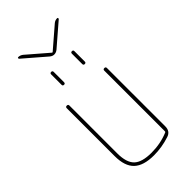

<svg xmlns="http://www.w3.org/2000/svg" viewBox="-275 -968 1049 1049"><g transform="rotate(-45 250.0 -443.0)"><path d="M245.1 9.8Q165 9.8 127.4 -25.9Q89.8 -61.5 89.8 -139.6V-509.8Q89.8 -519.5 100.1 -519.5Q110.4 -519.5 110.4 -509.8V-139.6Q110.4 -69.3 141.1 -39.6Q171.9 -9.8 245.1 -9.8Q315.4 -9.8 376 -35.2Q379.9 -36.1 379.9 -42V-509.8Q379.9 -519.5 390.1 -519.5Q400.4 -519.5 400.4 -509.8V-58.6Q400.4 -20.5 366.2 -9.8Q305.7 9.8 245.1 9.8ZM160.2 -830.1 96.7 -884.8Q94.7 -886.7 95.2 -890.6Q95.7 -894.5 99.6 -894.5Q114.3 -894.5 127 -884.8L182.6 -836.9L246.1 -782.2Q250 -778.3 253.9 -782.2L317.4 -836.9L373 -884.8Q384.8 -894.5 400.4 -894.5Q404.3 -894.5 404.8 -890.6Q405.3 -886.7 403.3 -884.8L339.8 -830.1L276.4 -775.4Q264.6 -765.6 250.5 -765.1Q236.3 -764.6 223.6 -775.4ZM320.3 -700.2Q320.3 -710 330.1 -710Q339.8 -710 339.8 -700.2V-620.1Q339.8 -610.4 330.1 -610.4Q320.3 -610.4 320.3 -620.1ZM160.2 -700.2Q160.2 -710 169.9 -710Q179.7 -710 179.7 -700.2V-620.1Q179.7 -610.4 169.9 -610.4Q160.2 -610.4 160.2 -620.1Z"/></g></svg>

Font: Rounded-X Mgen+ 1mn thin
Style: Regular
Weight: 100
Designer: [Source Han Sans]
Ryoko NISHIZUKA  (kana & ideographs); Paul D. Hunt (Latin, Greek & Cyrillic); Wenlong ZHANG  (bopomofo
Version: Version 1.059.20150602